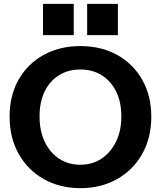

<svg xmlns="http://www.w3.org/2000/svg" viewBox="-20 -970 838 1000"><path d="M399 10Q292 10 208.5 -37Q125 -84 77.5 -168Q30 -252 30 -363Q30 -473 77 -555.5Q124 -638 207.5 -684Q291 -730 398 -730Q507 -730 590 -684Q673 -638 720.5 -555Q768 -472 768 -362Q768 -252 720.5 -168Q673 -84 589.5 -37Q506 10 399 10ZM398 -112Q461 -112 509 -144Q557 -176 584.5 -232.5Q612 -289 612 -364Q612 -438 585 -493Q558 -548 510 -578Q462 -608 398 -608Q335 -608 287 -578Q239 -548 212.5 -493.5Q186 -439 186 -364Q186 -288 213 -231.5Q240 -175 288 -143.5Q336 -112 398 -112ZM434 -787V-950H594V-787ZM204 -787V-950H364V-787Z"/></svg>

Font: Instrument Sans
Style: Bold
Weight: 700
Designer: Rodrigo Fuenzalida
Foundry: fragTYPE
Version: Version 1.000; ttfautohint (v1.8.4.7-5d5b);gftools[0.9.28]